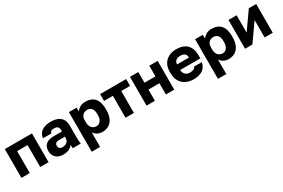

<svg xmlns="http://www.w3.org/2000/svg" viewBox="104 -1703 4522 3063"><g transform="rotate(-30 2365.0 -171.5)"><path d="M50 0V-530H550V0H396V-404H204V0Z M815 13Q758 13 717.5 -9Q677 -31 656 -69.5Q635 -108 635 -155Q635 -234 683.5 -276Q732 -318 830 -318H980V-340Q980 -388 957.5 -406Q935 -424 895 -424Q857 -424 839 -412.5Q821 -401 819 -375H665Q668 -423 695.5 -461Q723 -499 774.5 -521Q826 -543 900 -543Q970 -543 1023 -522Q1076 -501 1105.5 -454.5Q1135 -408 1135 -330V-135Q1135 -93 1137 -61.5Q1139 -30 1143 0H996Q995 -17 993.5 -30Q992 -43 992 -62Q968 -30 925.5 -8.5Q883 13 815 13ZM865 -96Q898 -96 924 -108Q950 -120 965 -144.5Q980 -169 980 -200V-222H860Q826 -222 809.5 -204Q793 -186 793 -163Q793 -133 809.5 -114.5Q826 -96 865 -96Z M1230 200V-530H1372V-458Q1393 -490 1434.5 -516.5Q1476 -543 1537 -543Q1649 -543 1707 -477Q1765 -411 1765 -280V-260Q1765 -170 1737 -109.5Q1709 -49 1658 -18Q1607 13 1537 13Q1492 13 1451.5 -7.5Q1411 -28 1384 -67V200ZM1500 -114Q1546 -114 1576.5 -151.5Q1607 -189 1607 -260V-280Q1607 -349 1577.5 -382.5Q1548 -416 1500 -416Q1468 -416 1441.5 -402.5Q1415 -389 1399.5 -362Q1384 -335 1384 -295V-245Q1384 -204 1399.5 -174.5Q1415 -145 1441.5 -129.5Q1468 -114 1500 -114Z M1968 0V-404H1805V-530H2285V-404H2122V0Z M2355 0V-530H2509V-333H2711V-530H2865V0H2711V-207H2509V0Z M3220 13Q3142 13 3080 -16.5Q3018 -46 2981.5 -107Q2945 -168 2945 -260V-280Q2945 -368 2980 -426Q3015 -484 3075.5 -513.5Q3136 -543 3210 -543Q3341 -543 3408 -475.5Q3475 -408 3475 -280V-224H3103Q3105 -185 3121.5 -159Q3138 -133 3164 -121.5Q3190 -110 3220 -110Q3264 -110 3289.5 -123.5Q3315 -137 3323 -160H3465Q3449 -73 3386 -30Q3323 13 3220 13ZM3215 -420Q3187 -420 3162 -411Q3137 -402 3121.5 -381.5Q3106 -361 3104 -326H3324Q3324 -363 3309 -383.5Q3294 -404 3269.5 -412Q3245 -420 3215 -420Z M3555 200V-530H3697V-458Q3718 -490 3759.5 -516.5Q3801 -543 3862 -543Q3974 -543 4032 -477Q4090 -411 4090 -280V-260Q4090 -170 4062 -109.5Q4034 -49 3983 -18Q3932 13 3862 13Q3817 13 3776.5 -7.5Q3736 -28 3709 -67V200ZM3825 -114Q3871 -114 3901.5 -151.5Q3932 -189 3932 -260V-280Q3932 -349 3902.5 -382.5Q3873 -416 3825 -416Q3793 -416 3766.5 -402.5Q3740 -389 3724.5 -362Q3709 -335 3709 -295V-245Q3709 -204 3724.5 -174.5Q3740 -145 3766.5 -129.5Q3793 -114 3825 -114Z M4170 0V-530H4320V-210L4545 -530H4680V0H4530V-320L4305 0Z"/></g></svg>

Font: Golos Text
Style: Bold
Weight: 700
Designer: A.Korolkova, Vitaly Kuzmin
Foundry: ParaType Ltd
Version: Version 2.004